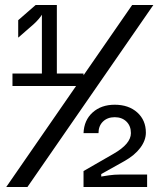

<svg xmlns="http://www.w3.org/2000/svg" viewBox="-20 -750 640 770"><path d="M5 0 285 -405H30V-455H148V-691Q144 -684 135 -673.5Q126 -663 115 -653L53 -599V-669L123 -730H208V-455H315V-448L510 -730H595L90 0ZM315 0V-64L435 -133Q505 -173 505 -216Q505 -245 487 -262.5Q469 -280 440 -280Q411 -280 393 -262.5Q375 -245 375 -216H315Q317 -268 351.5 -299Q386 -330 440 -330Q496 -330 530.5 -299Q565 -268 565 -218Q565 -187 542.5 -157Q520 -127 479 -104L386 -52V-42Q397 -44 418 -47Q439 -50 461 -50H570V0Z"/></svg>

Font: JetBrainsMonoNL NFM
Style: Regular
Weight: 400
Monospace: yes
Designer: Philipp Nurullin, Konstantin Bulenkov
Foundry: JetBrains
Version: Version 2.304; ttfautohint (v1.8.4.7-5d5b);Nerd Fonts 3.3.0